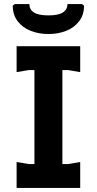

<svg xmlns="http://www.w3.org/2000/svg" viewBox="-20 -928 478 948"><path d="M150 0V-700H288V0ZM62 0V-128L122 -118H316L376 -128V0ZM62 -572V-700H376V-572L316 -582H122ZM219 -760Q171 -760 131 -776Q91 -792 67 -823.5Q43 -855 43 -900L53 -908H125Q125 -881 147.5 -866.5Q170 -852 219 -852Q268 -852 290.5 -866.5Q313 -881 313 -908H385L395 -900Q395 -855 371 -823.5Q347 -792 307.5 -776Q268 -760 219 -760Z"/></svg>

Font: AR One Sans
Style: Bold
Weight: 700
Designer: Niteesh Yadav
Foundry: Niteesh Yadav
Version: Version 1.001;gftools[0.9.33]